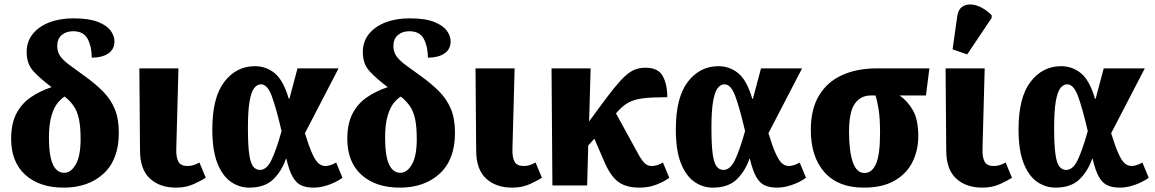

<svg xmlns="http://www.w3.org/2000/svg" viewBox="-20 -849 5290 879"><path d="M271 10Q161 10 96 -48.5Q31 -107 31 -214Q31 -282 54.5 -328Q78 -374 120 -403Q162 -432 216 -450Q163 -490 132.5 -523.5Q102 -557 102 -610Q102 -659 130 -693.5Q158 -728 206 -746.5Q254 -765 316 -765Q388 -765 429 -748.5Q470 -732 487 -708Q504 -684 504 -660Q504 -623 475.5 -604Q447 -585 400 -585Q400 -635 381.5 -670.5Q363 -706 315 -706Q283 -706 262.5 -688.5Q242 -671 242 -638Q242 -612 255.5 -592.5Q269 -573 296.5 -552.5Q324 -532 366 -502Q415 -467 450.5 -431.5Q486 -396 505 -351Q524 -306 524 -241Q524 -119 454.5 -54.5Q385 10 271 10ZM274 -58Q305 -58 327 -96.5Q349 -135 349 -212Q349 -268 341.5 -303.5Q334 -339 318 -362.5Q302 -386 276 -407Q261 -398 244.5 -378.5Q228 -359 216 -320Q204 -281 204 -217Q204 -58 274 -58Z M786 10Q711 10 666 -32Q621 -74 621 -160L618 -536H797L787 -166Q786 -128 797 -108.5Q808 -89 838 -89Q854 -89 866 -93Q878 -97 893 -105L922 -35Q903 -23 867.5 -6.5Q832 10 786 10Z M1121 10Q1075 10 1036.5 -17Q998 -44 975 -102.5Q952 -161 952 -257Q952 -403 1007 -474.5Q1062 -546 1147 -546Q1198 -546 1237.5 -514Q1277 -482 1302 -397H1305L1342 -536H1530L1376 -239Q1395 -177 1410 -144.5Q1425 -112 1439 -100.5Q1453 -89 1470 -89Q1478 -89 1491 -92.5Q1504 -96 1519 -105L1548 -35Q1518 -14 1482.5 -2Q1447 10 1416 10Q1383 10 1360 0Q1337 -10 1320.5 -38.5Q1304 -67 1291 -122H1289Q1270 -66 1231 -28Q1192 10 1121 10ZM1170 -71Q1201 -71 1223 -117Q1245 -163 1269 -249Q1244 -356 1224 -409.5Q1204 -463 1175 -463Q1157 -463 1143.5 -445.5Q1130 -428 1122.5 -384.5Q1115 -341 1115 -264Q1115 -184 1121 -142.5Q1127 -101 1139.5 -86Q1152 -71 1170 -71Z M1810 10Q1700 10 1635 -48.5Q1570 -107 1570 -214Q1570 -282 1593.5 -328Q1617 -374 1659 -403Q1701 -432 1755 -450Q1702 -490 1671.5 -523.5Q1641 -557 1641 -610Q1641 -659 1669 -693.5Q1697 -728 1745 -746.5Q1793 -765 1855 -765Q1927 -765 1968 -748.5Q2009 -732 2026 -708Q2043 -684 2043 -660Q2043 -623 2014.5 -604Q1986 -585 1939 -585Q1939 -635 1920.5 -670.5Q1902 -706 1854 -706Q1822 -706 1801.5 -688.5Q1781 -671 1781 -638Q1781 -612 1794.5 -592.5Q1808 -573 1835.5 -552.5Q1863 -532 1905 -502Q1954 -467 1989.5 -431.5Q2025 -396 2044 -351Q2063 -306 2063 -241Q2063 -119 1993.5 -54.5Q1924 10 1810 10ZM1813 -58Q1844 -58 1866 -96.5Q1888 -135 1888 -212Q1888 -268 1880.5 -303.5Q1873 -339 1857 -362.5Q1841 -386 1815 -407Q1800 -398 1783.5 -378.5Q1767 -359 1755 -320Q1743 -281 1743 -217Q1743 -58 1813 -58Z M2325 10Q2250 10 2205 -32Q2160 -74 2160 -160L2157 -536H2336L2326 -166Q2325 -128 2336 -108.5Q2347 -89 2377 -89Q2393 -89 2405 -93Q2417 -97 2432 -105L2461 -35Q2442 -23 2406.5 -6.5Q2371 10 2325 10Z M2509 0 2505 -536H2684L2677 -293L2715 -345Q2758 -404 2788.5 -442Q2819 -480 2842 -501Q2865 -522 2887 -530.5Q2909 -539 2935 -539Q2993 -539 3014 -501Q3035 -463 3035 -404Q2966 -404 2924.5 -399Q2883 -394 2855.5 -378.5Q2828 -363 2801 -331L2800 -330L2908 -133Q2920 -113 2932.5 -101Q2945 -89 2964 -89Q2988 -89 3015 -105L3044 -35Q3023 -19 2987 -4.5Q2951 10 2909 10Q2844 10 2808.5 -18Q2773 -46 2746 -110L2701 -214L2673 -183L2668 0Z M3243 10Q3197 10 3158.5 -17Q3120 -44 3097 -102.5Q3074 -161 3074 -257Q3074 -403 3129 -474.5Q3184 -546 3269 -546Q3320 -546 3359.5 -514Q3399 -482 3424 -397H3427L3464 -536H3652L3498 -239Q3517 -177 3532 -144.5Q3547 -112 3561 -100.5Q3575 -89 3592 -89Q3600 -89 3613 -92.5Q3626 -96 3641 -105L3670 -35Q3640 -14 3604.5 -2Q3569 10 3538 10Q3505 10 3482 0Q3459 -10 3442.5 -38.5Q3426 -67 3413 -122H3411Q3392 -66 3353 -28Q3314 10 3243 10ZM3292 -71Q3323 -71 3345 -117Q3367 -163 3391 -249Q3366 -356 3346 -409.5Q3326 -463 3297 -463Q3279 -463 3265.5 -445.5Q3252 -428 3244.5 -384.5Q3237 -341 3237 -264Q3237 -184 3243 -142.5Q3249 -101 3261.5 -86Q3274 -71 3292 -71Z M3934 10Q3817 10 3754.5 -60.5Q3692 -131 3692 -254Q3692 -350 3730 -412.5Q3768 -475 3836 -505.5Q3904 -536 3995 -536H4235L4219 -412H4098Q4135 -387 4159.5 -344Q4184 -301 4184 -225Q4184 -162 4158 -108.5Q4132 -55 4076.5 -22.5Q4021 10 3934 10ZM3938 -57Q3972 -57 3990.5 -99Q4009 -141 4009 -240Q4009 -308 4002.5 -348Q3996 -388 3988 -412H3967Q3921 -412 3894 -375Q3867 -338 3867 -245Q3867 -158 3884 -107.5Q3901 -57 3938 -57Z M4477 10Q4402 10 4357 -32Q4312 -74 4312 -160L4309 -536H4488L4478 -166Q4477 -128 4488 -108.5Q4499 -89 4529 -89Q4545 -89 4557 -93Q4569 -97 4584 -105L4613 -35Q4594 -23 4558.5 -6.5Q4523 10 4477 10ZM4408 -600 4341 -623 4362 -772Q4366 -804 4384 -817Q4402 -830 4426 -828.5Q4450 -827 4475 -813.5Q4500 -800 4520 -779V-767Z M4812 10Q4766 10 4727.5 -17Q4689 -44 4666 -102.5Q4643 -161 4643 -257Q4643 -403 4698 -474.5Q4753 -546 4838 -546Q4889 -546 4928.5 -514Q4968 -482 4993 -397H4996L5033 -536H5221L5067 -239Q5086 -177 5101 -144.5Q5116 -112 5130 -100.5Q5144 -89 5161 -89Q5169 -89 5182 -92.5Q5195 -96 5210 -105L5239 -35Q5209 -14 5173.5 -2Q5138 10 5107 10Q5074 10 5051 0Q5028 -10 5011.5 -38.5Q4995 -67 4982 -122H4980Q4961 -66 4922 -28Q4883 10 4812 10ZM4861 -71Q4892 -71 4914 -117Q4936 -163 4960 -249Q4935 -356 4915 -409.5Q4895 -463 4866 -463Q4848 -463 4834.5 -445.5Q4821 -428 4813.5 -384.5Q4806 -341 4806 -264Q4806 -184 4812 -142.5Q4818 -101 4830.5 -86Q4843 -71 4861 -71Z"/></svg>

Font: Noto Serif Condensed Black
Style: Regular
Weight: 900
Width: 3
Designer: Monotype Design Team
Foundry: Monotype Imaging Inc.
Version: Version 2.015; ttfautohint (v1.8.4.7-5d5b)